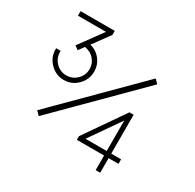

<svg xmlns="http://www.w3.org/2000/svg" viewBox="-152 -862 1043 1027"><g transform="rotate(30 370.0 -348.0)"><path d="M199 -567Q239 -557 264 -525Q289 -493 289 -452Q289 -403 254 -367.5Q219 -332 170 -332Q121 -332 85.5 -367.5Q50 -403 50 -452V-459H78V-452Q78 -414 104.5 -387Q131 -360 169 -360Q207 -360 234 -387Q261 -414 261 -452Q261 -486 238 -511.5Q215 -537 180 -542L155 -507L132 -524L237 -668H64V-696H275V-671ZM615 -562 151 -98 128 -121 592 -585ZM587 -118H648V-90H587V0H559V-90H391V-113L392 -114L561 -358H587ZM428 -118H559V-306Z"/></g></svg>

Font: Major Mono Display
Style: Regular
Weight: 400
Designer: Emre Parlak
Foundry: Emre Parlak
Version: Version 2.000; ttfautohint (v1.8) -l 8 -r 50 -G 200 -x 14 -D